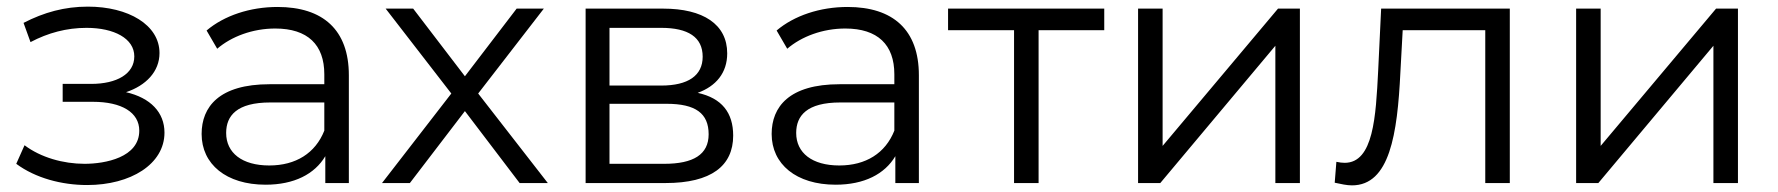

<svg xmlns="http://www.w3.org/2000/svg" viewBox="-20 -552 5361 579"><path d="M243 6C374 6 476 -57 476 -152C476 -213 434 -257 360 -274C420 -294 461 -336 461 -392C461 -477 367 -532 245 -532C175 -532 113 -515 51 -483L72 -425C125 -453 181 -468 241 -468C324 -468 385 -436 385 -382C385 -329 332 -299 255 -299H169V-245H260C347 -245 400 -213 400 -158C400 -77 297 -58 235 -58C171 -58 103 -77 54 -114L29 -58C87 -15 166 6 243 6Z M958 -158C931 -90 872 -53 792 -53C710 -53 662 -91 662 -151C662 -203 694 -243 795 -243H958ZM781 5C867 5 929 -27 961 -81V0H1032V-325C1032 -462 954 -531 817 -531C734 -531 656 -505 603 -460L635 -405C678 -442 742 -466 810 -466C908 -466 958 -417 958 -328V-298H793C641 -298 588 -230 588 -148C588 -57 662 5 781 5Z M1382 -217 1547 0H1632L1422 -270L1620 -526H1538L1382 -322L1226 -526H1143L1341 -270L1132 0H1216Z M1990 -239C2078 -239 2117 -210 2117 -147C2117 -86 2071 -58 1983 -58H1818V-239ZM1974 -468C2055 -468 2099 -440 2099 -381C2099 -324 2055 -294 1974 -294H1818V-468ZM1987 0C2125 0 2191 -52 2191 -143C2191 -212 2157 -256 2084 -272C2139 -292 2173 -332 2173 -391C2173 -479 2100 -526 1980 -526H1746V0Z M2677 -158C2650 -90 2591 -53 2511 -53C2429 -53 2381 -91 2381 -151C2381 -203 2413 -243 2514 -243H2677ZM2500 5C2586 5 2648 -27 2680 -81V0H2751V-325C2751 -462 2673 -531 2536 -531C2453 -531 2375 -505 2322 -460L2354 -405C2397 -442 2461 -466 2529 -466C2627 -466 2677 -417 2677 -328V-298H2512C2360 -298 2307 -230 2307 -148C2307 -57 2381 5 2500 5Z M3112 -461H3310V-526H2839V-461H3038V0H3112Z M3479 0 3826 -414V0H3900V-526H3834L3486 -112V-526H3412V0Z M4005 -1C4024 3 4041 7 4057 7C4171 7 4194 -148 4203 -333L4210 -461H4459V0H4533V-526H4145L4136 -338C4129 -201 4122 -61 4035 -61C4028 -61 4019 -62 4010 -64Z M4800 0 5147 -414V0H5221V-526H5155L4807 -112V-526H4733V0Z"/></svg>

Font: Montserrat-Alt1
Style: Regular
Weight: 400
Designer: Differentunic
Foundry: Differentunic
Version: Version 7.222